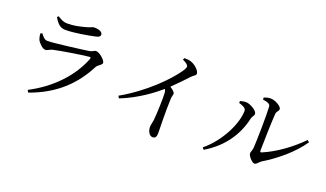

<svg xmlns="http://www.w3.org/2000/svg" viewBox="-77 -1281 3123 1839"><g transform="rotate(20 1485.0 -361.0)"><path d="M175 -522C176 -501 180 -482 187 -464C197 -438 243 -391 272 -391C294 -391 310 -409 340 -416C407 -432 621 -466 694 -473C707 -474 710 -469 706 -456C634 -270 475 -91 246 27L260 50C529 -46 683 -209 781 -399C796 -428 837 -440 837 -462C837 -491 769 -547 736 -547C717 -547 707 -530 676 -525C605 -514 324 -478 265 -478C233 -478 216 -500 192 -531ZM684 -676C716 -683 728 -693 728 -709C728 -738 691 -753 641 -753C621 -753 608 -738 551 -725C503 -713 451 -700 385 -700C353 -700 324 -710 285 -737L271 -725C305 -666 335 -636 389 -636C478 -636 609 -660 684 -676Z M1545 -754C1585 -735 1604 -719 1604 -703C1604 -693 1596 -675 1578 -649C1506 -545 1323 -354 1082 -218L1095 -195C1270 -263 1413 -375 1478 -431C1486 -417 1489 -404 1489 -387C1492 -343 1488 -192 1480 -114C1476 -82 1468 -61 1468 -42C1468 -4 1487 44 1525 44C1551 44 1563 28 1563 -11C1563 -68 1557 -218 1563 -361C1564 -387 1572 -402 1572 -416C1572 -432 1549 -450 1520 -469C1583 -530 1633 -583 1669 -622C1697 -652 1716 -651 1716 -673C1716 -702 1667 -749 1624 -763C1600 -772 1576 -772 1552 -772Z M2395 -677 2396 -657C2446 -650 2473 -639 2474 -613C2480 -517 2474 -252 2470 -197C2467 -157 2455 -150 2455 -130C2455 -108 2501 -52 2527 -52C2549 -52 2564 -82 2587 -96C2720 -176 2864 -295 2950 -423L2930 -439C2831 -337 2693 -234 2558 -177C2547 -172 2540 -176 2540 -189C2540 -264 2548 -518 2553 -568C2557 -600 2578 -602 2578 -625C2578 -652 2509 -692 2464 -692C2441 -692 2422 -688 2395 -677ZM2193 -548C2220 -540 2267 -526 2267 -495C2267 -367 2167 -157 2010 -29L2026 -10C2216 -122 2313 -286 2347 -444C2352 -469 2371 -479 2371 -501C2371 -534 2295 -576 2257 -578C2233 -579 2210 -573 2193 -568Z"/></g></svg>

Font: Noto Serif KR Medium
Style: Regular
Weight: 500
Designer: Ryoko NISHIZUKA 西塚涼子 (kana & ideographs); Frank Grießhammer (Latin, Greek & Cyrillic); Wenlong ZHANG 张文龙 (bopomofo); San
Foundry: Adobe
Version: Version 2.001;hotconv 1.1.0;makeotfexe 2.6.0